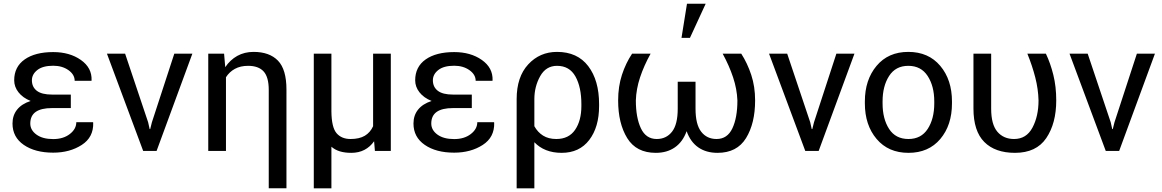

<svg xmlns="http://www.w3.org/2000/svg" viewBox="-20 -820 6311 1043"><path d="M262.7 -232.9Q203.6 -232.9 174.1 -212.2Q144.5 -191.4 144.5 -148.9Q144.5 -113.3 178 -88.9Q211.4 -64.5 269 -64.5Q323.7 -64.5 359.1 -91.8Q394.5 -119.1 394.5 -156.2H485.4L486.3 -153.3Q488.8 -74.2 423.8 -32.5Q358.9 9.3 269 9.3Q170.4 9.3 109.1 -33Q47.9 -75.2 47.9 -148.9Q47.9 -193.4 73 -224.6Q98.1 -255.9 146.5 -271.5Q104 -288.6 80.6 -318.4Q57.1 -348.1 57.1 -383.8Q57.1 -457 114 -497.1Q170.9 -537.1 269 -537.1Q358.4 -537.1 419.2 -494.4Q480 -451.7 477.5 -383.8L476.6 -380.9H385.7Q385.7 -415 351.8 -439Q317.9 -462.9 269 -462.9Q212.4 -462.9 182.9 -439.7Q153.3 -416.5 153.3 -383.8Q153.3 -347.7 179.9 -326.9Q206.5 -306.2 262.7 -306.2H364.7V-232.9Z M784.7 -155.8 793 -118.7H795.9L805.2 -155.8L926.8 -528.3H1024.9L830.6 0H757.8L561 -528.3H659.7Z M1197.3 -528.3 1203.6 -455.1Q1230 -494.6 1269 -516.4Q1308.1 -538.1 1357.4 -538.1Q1443.8 -538.1 1490 -490.5Q1536.1 -442.9 1536.1 -333.5V202.6H1439.9V-331.5Q1439.9 -401.4 1412.1 -431.9Q1384.3 -462.4 1327.6 -462.4Q1286.1 -462.4 1256.1 -446Q1226.1 -429.7 1207.5 -400.4V0H1111.3V-528.3Z M1780.3 -528.3V-214.8Q1781.2 -127.9 1808.3 -96.4Q1835.4 -64.9 1884.3 -64.9Q1932.1 -64.9 1961.7 -82.5Q1991.2 -100.1 2006.8 -134.3V-528.3H2103V0H2016.6L2012.2 -52.7Q1990.7 -22 1959.7 -5.9Q1928.7 10.3 1888.2 10.3Q1853 10.3 1826.4 2.2Q1799.8 -5.9 1780.3 -22.9V203.1H1684.6V-528.3Z M2440.9 -232.9Q2381.8 -232.9 2352.3 -212.2Q2322.8 -191.4 2322.8 -148.9Q2322.8 -113.3 2356.2 -88.9Q2389.6 -64.5 2447.3 -64.5Q2502 -64.5 2537.4 -91.8Q2572.8 -119.1 2572.8 -156.2H2663.6L2664.6 -153.3Q2667 -74.2 2602.1 -32.5Q2537.1 9.3 2447.3 9.3Q2348.6 9.3 2287.4 -33Q2226.1 -75.2 2226.1 -148.9Q2226.1 -193.4 2251.2 -224.6Q2276.4 -255.9 2324.7 -271.5Q2282.2 -288.6 2258.8 -318.4Q2235.4 -348.1 2235.4 -383.8Q2235.4 -457 2292.2 -497.1Q2349.1 -537.1 2447.3 -537.1Q2536.6 -537.1 2597.4 -494.4Q2658.2 -451.7 2655.8 -383.8L2654.8 -380.9H2564Q2564 -415 2530 -439Q2496.1 -462.9 2447.3 -462.9Q2390.6 -462.9 2361.1 -439.7Q2331.5 -416.5 2331.5 -383.8Q2331.5 -347.7 2358.2 -326.9Q2384.8 -306.2 2440.9 -306.2H2543V-232.9Z M3234.4 -244.1Q3234.4 -129.4 3180.9 -59.6Q3127.4 10.3 3031.2 10.3Q2983.9 10.3 2946.8 -4.4Q2909.7 -19 2882.8 -47.4V203.1H2786.6V-281.2V-281.7Q2786.6 -402.3 2849.4 -470.2Q2912.1 -538.1 3005.9 -538.1Q3116.7 -538.1 3175.5 -460.7Q3234.4 -383.3 3234.4 -254.4ZM3138.2 -254.4Q3138.2 -346.7 3106 -404.5Q3073.7 -462.4 3005.9 -462.4Q2945.8 -462.4 2914.3 -406Q2882.8 -349.6 2882.8 -281.2V-134.3Q2900.9 -101.6 2930.2 -83.3Q2959.5 -64.9 3002 -64.9Q3069.8 -64.9 3104 -114.7Q3138.2 -164.6 3138.2 -244.1Z M3514.2 -528.3Q3478 -462.9 3457 -399.7Q3436 -336.4 3434.1 -274.4Q3434.1 -181.6 3461.4 -123.3Q3488.8 -64.9 3547.4 -64.9Q3599.6 -64.9 3630.6 -104.5Q3661.6 -144 3661.6 -229.5V-376H3758.3V-229.5Q3758.3 -144 3789.1 -104.5Q3819.8 -64.9 3872.6 -64.9Q3931.2 -64.9 3958.5 -122.8Q3985.8 -180.7 3985.8 -274.4Q3983.4 -336.4 3962.4 -399.7Q3941.4 -462.9 3905.8 -528.3H4006.8Q4040 -476.6 4061 -413.1Q4082 -349.6 4082 -274.4Q4082 -149.9 4032.7 -69.8Q3983.4 10.3 3877.9 10.3Q3815.9 10.3 3773.2 -19.5Q3730.5 -49.3 3710 -107.4Q3689 -49.3 3646.2 -19.5Q3603.5 10.3 3542.5 10.3Q3436.5 10.3 3387.2 -69.8Q3337.9 -149.9 3337.9 -274.4Q3337.9 -350.1 3358.6 -413.6Q3379.4 -477.1 3413.6 -528.3ZM3711.9 -799.8H3813.5L3728 -614.3H3682.1Z M4381.3 -155.8 4389.6 -118.7H4392.6L4401.9 -155.8L4523.4 -528.3H4621.6L4427.2 0H4354.5L4157.7 -528.3H4256.3Z M4678.2 -269Q4678.2 -386.2 4741.7 -462.2Q4805.2 -538.1 4914.1 -538.1Q5023.9 -538.1 5087.6 -462.4Q5151.4 -386.7 5151.4 -269V-258.3Q5151.4 -140.1 5087.9 -64.9Q5024.4 10.3 4915 10.3Q4805.7 10.3 4741.9 -65.2Q4678.2 -140.6 4678.2 -258.3ZM4774.4 -258.3Q4774.4 -174.3 4809.8 -119.6Q4845.2 -64.9 4915 -64.9Q4983.9 -64.9 5019.5 -119.6Q5055.2 -174.3 5055.2 -258.3V-269Q5055.2 -352.1 5019.3 -407.2Q4983.4 -462.4 4914.1 -462.4Q4845.2 -462.4 4809.8 -407.2Q4774.4 -352.1 4774.4 -269Z M5364.3 -528.3V-229.5Q5364.3 -144 5397.9 -104.5Q5431.6 -64.9 5488.8 -64.9Q5555.7 -64.9 5588.6 -126.7Q5621.6 -188.5 5621.6 -274.4Q5620.1 -335.9 5604 -398.9Q5587.9 -461.9 5561 -528.3H5661.6Q5686.5 -476.1 5702.1 -412.8Q5717.8 -349.6 5717.8 -274.4Q5717.8 -149.9 5663.6 -69.8Q5609.4 10.3 5493.7 10.3Q5385.7 10.3 5326.9 -48.8Q5268.1 -107.9 5268.1 -230.5V-528.3Z M6013.7 -155.8 6022 -118.7H6024.9L6034.2 -155.8L6155.8 -528.3H6253.9L6059.6 0H5986.8L5790 -528.3H5888.7Z"/></svg>

Font: GeogebraSans
Style: Regular
Weight: 400
Designer: Google
Version: Version 1.100140; 2013